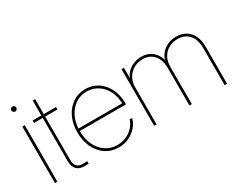

<svg xmlns="http://www.w3.org/2000/svg" viewBox="-88 -1113 1910 1535"><g transform="rotate(-30 866.5 -345.5)"><path d="M72.3 0V-522.5H94.7V0ZM84 -654.3Q74.2 -654.3 67.4 -661.1Q60.5 -668 60.5 -677.7Q60.5 -687 67.4 -693.6Q74.2 -700.2 84 -700.2Q93.3 -700.2 99.9 -693.6Q106.4 -687 106.4 -677.7Q106.4 -668 99.9 -661.1Q93.3 -654.3 84 -654.3Z M383.8 -522.5V-500H168V-522.5ZM248 -660.6H270.5V-99.1Q270.5 -58.1 290.3 -38.8Q310.1 -19.5 349.6 -22Q357.9 -22 366.2 -22.2Q374.5 -22.5 382.8 -22.9L383.8 -0.5Q375.5 0 367.2 0.2Q358.9 0.5 350.1 0.5Q301.3 3.4 274.7 -23.2Q248 -49.8 248 -99.1Z M658.7 8.8Q591.3 8.8 539.6 -26.4Q487.8 -61.5 458.7 -122.6Q429.7 -183.6 429.7 -260.7Q429.7 -338.9 458.7 -399.4Q487.8 -460 539.1 -495.1Q590.3 -530.3 656.2 -530.3Q705.6 -530.3 746.3 -510.7Q787.1 -491.2 816.9 -456.3Q846.7 -421.4 862.8 -374.8Q878.9 -328.1 878.9 -272.9V-261.2H441.4V-283.7H864.7L856.4 -278.3Q856.4 -344.2 830.3 -396.2Q804.2 -448.2 759 -478Q713.9 -507.8 656.2 -507.8Q597.7 -507.8 551.5 -476.3Q505.4 -444.8 478.8 -389.6Q452.1 -334.5 452.1 -262.7V-261.7Q452.1 -189.9 478 -134Q503.9 -78.1 550.5 -45.9Q597.2 -13.7 658.7 -13.7Q704.1 -13.7 742.2 -31Q780.3 -48.3 807.1 -78.1Q834 -107.9 844.7 -144.5L867.2 -141.6Q855.5 -99.1 825.4 -64.9Q795.4 -30.8 752.4 -11Q709.5 8.8 658.7 8.8Z M988.3 0V-522.5H1010.7V-402.3H1002.9Q1013.7 -445.8 1040 -474.1Q1066.4 -502.4 1101.6 -516.4Q1136.7 -530.3 1172.9 -530.3Q1233.4 -530.3 1276.1 -493.9Q1318.8 -457.5 1329.6 -394.5H1320.8Q1330.1 -437 1355 -467.3Q1379.9 -497.6 1416 -513.9Q1452.1 -530.3 1495.1 -530.3Q1546.4 -530.3 1583.5 -507.6Q1620.6 -484.9 1640.9 -442.9Q1661.1 -400.9 1661.1 -342.8V0H1638.7V-342.8Q1638.7 -421.9 1599.9 -464.8Q1561 -507.8 1495.1 -507.8Q1451.2 -507.8 1415 -488.5Q1378.9 -469.2 1357.4 -432.4Q1335.9 -395.5 1335.9 -342.8V0H1313.5V-342.8Q1313.5 -421.9 1275.1 -464.8Q1236.8 -507.8 1172.9 -507.8Q1127 -507.8 1090.3 -486.6Q1053.7 -465.3 1032.2 -428.2Q1010.7 -391.1 1010.7 -342.8V0Z"/></g></svg>

Font: Inter 28pt Thin
Style: Regular
Weight: 250
Designer: Rasmus Andersson
Foundry: rsms
Version: Version 4.001;git-66647c0bb